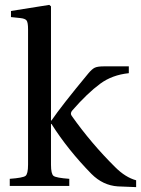

<svg xmlns="http://www.w3.org/2000/svg" viewBox="-20 -762 578 787"><path d="M20 0V-29Q74 -33 84.5 -41Q95 -49 95 -87V-642Q95 -670 89 -678Q83 -686 63 -688L25 -692V-717L182 -742L189 -736V-268H191Q231 -327 342 -461Q357 -479 368.5 -484.5Q380 -490 405 -490H508V-462Q440 -455 391 -419Q338 -380 277 -310Q266 -298 274 -287Q354 -174 452 -77Q494 -35 538 -23V5L463 2Q402 -2 355 -49Q258 -148 191 -254H189V-87Q189 -49 199.5 -41Q210 -33 264 -29V0Z"/></svg>

Font: Heuristica
Style: Regular
Weight: 400
Version: Version 1.0.1 ; ttfautohint (v1.4.1)